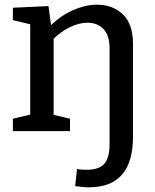

<svg xmlns="http://www.w3.org/2000/svg" viewBox="-20 -560 664 820"><path d="M359 240Q346 240 331.5 238.5Q317 237 301 235L309 162Q321 164 331.5 164.5Q342 165 351 165Q403 165 425.5 139.5Q448 114 448 53V-351Q448 -409 422 -436Q396 -463 353 -463Q319 -463 279.5 -444.5Q240 -426 202 -388L209 -406V-56L198 -72L279 -53V0H35V-53L123 -74L109 -57V-471L123 -453L35 -474V-527L187 -534L200 -437L187 -442Q236 -492 290.5 -516Q345 -540 394 -540Q461 -540 504.5 -499Q548 -458 548 -372V22Q548 78 536 119Q524 160 500.5 186.5Q477 213 442 226.5Q407 240 359 240Z"/></svg>

Font: Bitter Thin Medium
Style: Regular
Weight: 500
Version: Version 3.021